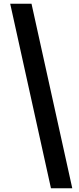

<svg xmlns="http://www.w3.org/2000/svg" viewBox="-20 -833 425 1036"><path d="M255 183 35 -813H150L370 183Z"/></svg>

Font: Noto Sans JP Thin Black
Style: Regular
Weight: 900
Version: Version 2.004-H2;hotconv 1.0.118;makeotfexe 2.5.65603